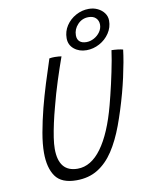

<svg xmlns="http://www.w3.org/2000/svg" viewBox="-100 -987 831 1078"><g transform="rotate(-10 316.0 -448.0)"><path d="M248 20.5Q163 20.5 128.5 -28.2Q94 -77 94 -163Q94 -212.5 105.2 -276.2Q116.5 -340 135 -413Q151.5 -476.5 172.5 -544.5Q193.5 -612.5 216 -680Q223 -681.5 231.2 -682Q239.5 -682.5 247 -682.5Q259.5 -682.5 269.2 -681.5Q279 -680.5 285 -679.5Q264 -621 241 -549.5Q218 -478 200 -407.5Q187.5 -361.5 178 -318Q168.5 -274.5 163 -238Q157.5 -201.5 157.5 -174.5Q157.5 -42.5 265.5 -42.5Q342 -42.5 402.2 -125Q462.5 -207.5 503.5 -363Q509.5 -386.5 517 -416.2Q524.5 -446 531.8 -478.5Q539 -511 546 -544.2Q553 -577.5 558.5 -608.2Q564 -639 567.5 -665Q576 -665 585.2 -664.2Q594.5 -663.5 603.5 -662.5Q612.5 -661.5 620 -660Q627.5 -658.5 632.5 -657Q629 -626.5 621.8 -586.2Q614.5 -546 604.8 -502.2Q595 -458.5 584 -417.5Q557.5 -320.5 527.8 -240.2Q498 -160 459.8 -101.8Q421.5 -43.5 369.8 -11.5Q318 20.5 248 20.5ZM430 -689Q388.5 -689 359.8 -712.5Q331 -736 331 -774.5Q331 -813.5 352 -845.5Q373 -877.5 407.8 -896.5Q442.5 -915.5 481.5 -915.5Q509.5 -915.5 532.5 -904.2Q555.5 -893 569.2 -874Q583 -855 583 -831Q583 -792 561.2 -759.5Q539.5 -727 504.2 -708Q469 -689 430 -689ZM437.5 -734Q459.5 -734 480.8 -745.5Q502 -757 515.5 -776.2Q529 -795.5 529 -817.5Q529 -840.5 514.2 -855.2Q499.5 -870 472 -870Q435.5 -870 410.2 -843.2Q385 -816.5 385 -781.5Q385 -758.5 398.5 -746.2Q412 -734 437.5 -734Z"/></g></svg>

Font: Grandstander Thin ExtraLight
Style: Italic
Weight: 250
Italic angle: -15°
Version: Version 1.200